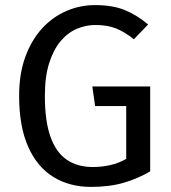

<svg xmlns="http://www.w3.org/2000/svg" viewBox="-20 -721 671 753"><path d="M352 -701Q422 -701 469.5 -681.5Q517 -662 561 -625L505 -567Q469 -596 435 -609.5Q401 -623 354 -623Q317 -623 281.5 -608Q246 -593 218 -560Q190 -527 173 -474Q156 -421 156 -345Q156 -246 178 -184.5Q200 -123 242 -94.5Q284 -66 344 -66Q379 -66 412.5 -73.5Q446 -81 475 -98V-305H353L342 -382H569V-49Q522 -21 466 -4.5Q410 12 337 12Q252 12 188.5 -27.5Q125 -67 90 -146.5Q55 -226 55 -345Q55 -432 79.5 -498.5Q104 -565 145.5 -610Q187 -655 240.5 -678Q294 -701 352 -701Z"/></svg>

Font: Fira Sans Variable
Style: Regular
Weight: 400
Designer: Carrois Corporate & Edenspiekermann AG
Foundry: Carrois Corporate GbR & Edenspiekermann AG
Version: Version 4.202